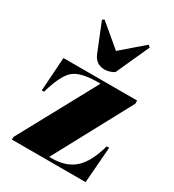

<svg xmlns="http://www.w3.org/2000/svg" viewBox="-180 -846 859 948"><g transform="rotate(30 250.0 -371.5)"><path d="M475 -476V-458L238 -18H251Q335 -18 383 -62Q431 -106 458 -205H472L456 0H36V-15L277 -458H266Q165 -458 125.5 -425Q86 -392 55 -284H42L55 -476ZM398 -734 312 -544Q285 -528 258 -528Q209 -528 189 -576L125 -735L136 -742L262 -636L386 -743Z"/></g></svg>

Font: SVN-Abril Fatface
Style: Regular
Weight: 400
Designer: Veronika Burian, Jos? Scaglione
Foundry: TypeTogether
Version: Version 1.001